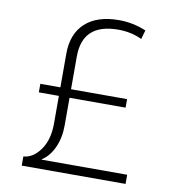

<svg xmlns="http://www.w3.org/2000/svg" viewBox="-83 -813 808 887"><g transform="rotate(10 321.5 -370.0)"><path d="M164 -45V-43H565V0H78V-43Q123 -46 157 -93.5Q191 -141 191 -217V-347H97V-387H191V-545Q191 -638 246.5 -689Q302 -740 405 -740Q471 -740 532 -714L520 -672Q469 -696 409 -696Q241 -696 241 -541V-387H504V-347H241V-217Q241 -159 220 -113Q199 -67 164 -45Z"/></g></svg>

Font: Mplus 1p Light
Style: Regular
Weight: 300
Version: Version 1.061